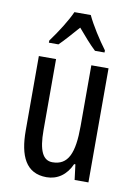

<svg xmlns="http://www.w3.org/2000/svg" viewBox="-87 -823 630 890"><g transform="rotate(10 228.0 -378.0)"><path d="M267 -766H190C171 -723 134 -665 98 -616V-606H143C167 -629 198 -665 229 -700C259 -665 287 -632 315 -606H360V-616C327 -660 288 -721 267 -766ZM391 -537H310V-251C310 -123 284 -63 210 -63C165 -63 144 -107 144 -202V-537H63V-187C63 -67 98 10 195 10C246 10 288 -19 311 -72H317L326 0H391Z"/></g></svg>

Font: Noto Sans Lao Looped ExtraCondensed
Style: Regular
Weight: 400
Width: 2
Designer: Mark Frömberg, Ben Mitchell
Foundry: The Fontpad Ltd
Version: Version 1.003